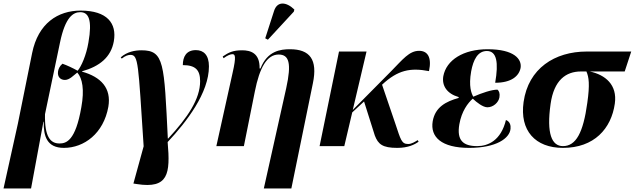

<svg xmlns="http://www.w3.org/2000/svg" viewBox="-57 -828 3597 1088"><path d="M-37 240H119L189 -138H191C189 -58 208 10 305 10C420 10 530 -72 557 -223C575 -329 515 -392 408 -422V-424C508 -452 572 -504 588 -594C606 -696 550 -768 400 -768C271 -768 159 -696 125 -527L44 -126ZM280 -15C229 -15 195 -52 198 -181L283 -587C313 -732 358 -759 398 -759C445 -759 467 -716 444 -587C432 -515 404 -452 383 -427C355 -443 322 -458 297 -467C280 -453 274 -436 272 -424C267 -392 286 -375 311 -375C337 -375 360 -401 381 -417C410 -384 422 -320 404 -221C371 -29 318 -15 280 -15Z M718 215C897 243 909 158 893 -23C1001 -138 1127 -302 1127 -452C1127 -516 1097 -544 1053 -544C999 -544 979 -507 979 -459C1050 -459 1077 -432 1077 -368C1077 -267 1008 -164 896 -43H894C873 -469 874 -543 745 -543C708 -543 663 -535 627 -503L633 -496C653 -512 669 -517 682 -517C728 -517 726 -471 757 1L699 212Z M1461 -603 1608 -762 1611 -774C1566 -818 1514 -823 1496 -766L1446 -611ZM1438 240H1594L1716 -356C1744 -491 1699 -549 1586 -549C1533 -549 1458 -540 1419 -440H1414C1416 -528 1362 -543 1315 -543C1263 -543 1239 -531 1205 -508L1210 -498C1232 -515 1250 -521 1260 -521C1275 -521 1283 -511 1261 -415L1169 0H1325L1387 -309C1414 -446 1456 -519 1522 -519C1581 -519 1596 -470 1565 -329Z M1754 0H1894L1939 -191L2006 -253L2067 -60C2086 -11 2110 10 2194 10C2256 10 2293 -9 2315 -25L2310 -34C2295 -25 2276 -12 2256 -12C2218 -12 2214 -36 2183 -128L2108 -348C2198 -432 2269 -445 2374 -425C2391 -505 2365 -540 2318 -540C2262 -540 2226 -492 2159 -424L1942 -205L2020 -536H1864Z M2602 10C2755 10 2831 -44 2836 -98C2838 -118 2833 -139 2810 -148C2782 -32 2709 0 2647 0C2568 0 2530 -32 2546 -124C2559 -198 2594 -244 2622 -269C2645 -247 2680 -220 2705 -220C2738 -220 2768 -247 2773 -276C2777 -298 2771 -313 2762 -320C2730 -320 2675 -302 2625 -280C2614 -299 2598 -339 2613 -424C2625 -489 2650 -539 2702 -539C2758 -539 2769 -474 2749 -359C2841 -359 2884 -397 2893 -443C2901 -492 2858 -549 2706 -549C2569 -549 2472 -488 2455 -396C2446 -342 2476 -297 2542 -278V-273C2470 -253 2409 -221 2395 -141C2380 -52 2444 10 2602 10Z M3133 10C3310 10 3407 -99 3427 -241C3442 -348 3373 -404 3285 -423H3483L3520 -536H3268C3086 -536 2937 -440 2910 -250C2887 -88 2976 10 3133 10ZM3133 0C3070 0 3039 -70 3063 -239C3082 -374 3150 -423 3235 -423H3266C3280 -391 3286 -350 3271 -245C3248 -76 3207 0 3133 0Z"/></svg>

Font: Noto Serif Display
Style: Bold Italic
Weight: 700
Italic angle: -12°
Designer: Monotype Design Team
Foundry: Monotype Imaging Inc.
Version: Version 2.009